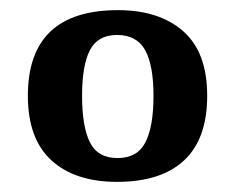

<svg xmlns="http://www.w3.org/2000/svg" viewBox="-20 -739 464 379"><path d="M211 -380Q128 -380 81.5 -422.5Q35 -465 35 -550Q35 -719 213 -719Q294 -719 341.5 -677.5Q389 -636 389 -550Q389 -465 343.5 -422.5Q298 -380 211 -380ZM212 -427Q251 -427 267 -458Q283 -489 283 -550Q283 -610 266.5 -640Q250 -670 211 -670Q173 -670 157.5 -640Q142 -610 142 -550Q142 -489 157.5 -458Q173 -427 212 -427Z"/></svg>

Font: Noto Serif Tibetan SemiBold
Style: Regular
Weight: 600
Designer: Monotype Design Team
Foundry: Monotype Imaging Inc.
Version: Version 2.103; ttfautohint (v1.8.4.7-5d5b)